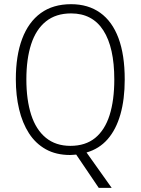

<svg xmlns="http://www.w3.org/2000/svg" viewBox="-20 -745 685 935"><path d="M587.4 -357.9Q587.4 -261.7 566.4 -188Q545.4 -114.3 504.2 -67.1Q462.9 -20 401.4 -2.4L523.9 169.9H460.9L351.1 7.8Q343.8 8.3 336.2 9Q328.6 9.8 321.3 9.8Q252.9 9.8 203.1 -18.1Q153.3 -45.9 121.1 -95.9Q88.9 -146 73 -213.1Q57.1 -280.3 57.1 -358.9Q57.1 -474.1 87.9 -555.9Q118.7 -637.7 178.5 -681.2Q238.3 -724.6 326.2 -724.6Q409.2 -724.6 467.8 -682.9Q526.4 -641.1 556.9 -559.6Q587.4 -478 587.4 -357.9ZM108.4 -358.4Q108.4 -258.8 131.8 -186Q155.3 -113.3 203.4 -74Q251.5 -34.7 322.8 -34.7Q396 -34.7 443.4 -73.2Q490.7 -111.8 513.7 -184.3Q536.6 -256.8 536.6 -357.9Q536.6 -513.7 483.4 -596.7Q430.2 -679.7 326.2 -679.7Q252.4 -679.7 203.9 -640.9Q155.3 -602.1 131.8 -530Q108.4 -458 108.4 -358.4Z"/></svg>

Font: Open Sans SemiCondensed Light
Style: Regular
Weight: 300
Width: 4
Designer: Monotype Design Team
Foundry: Monotype Imaging Inc.
Version: Version 3.000